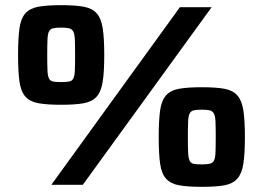

<svg xmlns="http://www.w3.org/2000/svg" viewBox="-20 -716 1019 744"><path d="M179 0 677 -688H800L301 0ZM217 -310Q162 -310 129 -316Q96 -322 78.5 -341.5Q61 -361 55.5 -399.5Q50 -438 50 -503Q50 -568 55.5 -606.5Q61 -645 78.5 -664.5Q96 -684 129 -690Q162 -696 217 -696Q272 -696 304.5 -690Q337 -684 354.5 -664.5Q372 -645 378 -606.5Q384 -568 384 -503Q384 -438 378 -399.5Q372 -361 354.5 -341.5Q337 -322 304.5 -316Q272 -310 217 -310ZM217 -398Q236 -398 247.5 -400Q259 -402 264 -411.5Q269 -421 270 -442.5Q271 -464 271 -503Q271 -542 270 -563.5Q269 -585 263.5 -594.5Q258 -604 247 -606.5Q236 -609 217 -609Q197 -609 186 -606.5Q175 -604 170 -594.5Q165 -585 164 -563.5Q163 -542 163 -503Q163 -464 164 -442.5Q165 -421 170 -411.5Q175 -402 186 -400Q197 -398 217 -398ZM762 8Q707 8 674 2Q641 -4 623.5 -23.5Q606 -43 600.5 -81.5Q595 -120 595 -185Q595 -250 600.5 -288.5Q606 -327 623.5 -346.5Q641 -366 674 -372Q707 -378 762 -378Q817 -378 849.5 -372Q882 -366 899.5 -346.5Q917 -327 923 -288.5Q929 -250 929 -185Q929 -120 923 -81.5Q917 -43 899.5 -23.5Q882 -4 850 2Q818 8 762 8ZM762 -79Q781 -79 792.5 -81.5Q804 -84 809 -93.5Q814 -103 815 -124.5Q816 -146 816 -185Q816 -224 815 -245.5Q814 -267 808.5 -276.5Q803 -286 792.5 -288.5Q782 -291 762 -291Q742 -291 731 -288.5Q720 -286 715 -276.5Q710 -267 709 -245.5Q708 -224 708 -185Q708 -146 709 -124.5Q710 -103 715 -93Q720 -83 731 -81Q742 -79 762 -79Z"/></svg>

Font: Saira Expanded ExtraBold
Style: Regular
Weight: 800
Width: 7
Designer: Hector Gatti with collaboration of the Omnibus-Type team
Foundry: Omnibus-Type
Version: Version 1.101